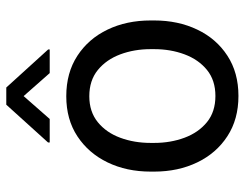

<svg xmlns="http://www.w3.org/2000/svg" viewBox="-104 -665 779 611"><g transform="rotate(-90 285.5 -359.5)"><path d="M44.9 -269.5Q44.9 -346.2 74.2 -406.7Q103.5 -467.3 157.2 -502.7Q210.9 -538.1 284.7 -538.1Q359.4 -538.1 413.6 -502.7Q467.8 -467.3 496.8 -406.7Q525.9 -346.2 525.9 -269.5V-258.3Q525.9 -182.1 496.8 -121.3Q467.8 -60.5 413.8 -25.4Q359.9 9.8 285.6 9.8Q211.4 9.8 157.5 -25.4Q103.5 -60.5 74.2 -121.3Q44.9 -182.1 44.9 -258.3ZM136.2 -258.3Q136.2 -206.1 152.8 -161.6Q169.4 -117.2 202.4 -90.3Q235.4 -63.5 285.6 -63.5Q335.4 -63.5 368.4 -90.3Q401.4 -117.2 418 -161.6Q434.6 -206.1 434.6 -258.3V-269.5Q434.6 -321.8 418 -366.2Q401.4 -410.6 368.2 -437.7Q335 -464.8 284.7 -464.8Q235.4 -464.8 202.1 -437.7Q168.9 -410.6 152.6 -366.2Q136.2 -321.8 136.2 -269.5ZM433.6 -595.7V-590.8H358.4L285.2 -673.8L212.4 -590.8H137.7V-596.2L257.8 -729H312.5Z"/></g></svg>

Font: Heebo
Style: Regular
Weight: 400
Designer: Oded Ezer
Foundry: Ezer Type House
Version: Version 3.100